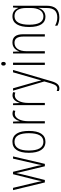

<svg xmlns="http://www.w3.org/2000/svg" viewBox="1073 -1839 1008 3194"><g transform="rotate(-90 1577.0 -242.0)"><path d="M318 -375 408 0H448L572 -529H535L452 -167C441 -123 436 -101 429 -56H427C421 -95 412 -136 402 -176L316 -529H276L188 -180C176 -133 167 -86 162 -56H160C152 -93 144 -131 133 -178L49 -529H11L139 0H180L273 -375C281 -408 288 -442 295 -474H296C302 -442 309 -410 318 -375Z M996 -265C996 -433 942 -539 816 -539C694 -539 632 -442 632 -266C632 -90 695 10 815 10C936 10 996 -89 996 -265ZM670 -266C670 -419 716 -505 816 -505C919 -505 958 -411 958 -266C958 -108 913 -24 815 -24C716 -24 670 -112 670 -266Z M1283 -538C1214 -538 1177 -477 1159 -420H1156L1151 -529H1121V0H1158V-283C1158 -393 1202 -500 1282 -500C1300 -500 1317 -496 1330 -491L1338 -527C1321 -535 1302 -538 1283 -538Z M1587 -538C1518 -538 1481 -477 1463 -420H1460L1455 -529H1425V0H1462V-283C1462 -393 1506 -500 1586 -500C1604 -500 1621 -496 1634 -491L1642 -527C1625 -535 1606 -538 1587 -538Z M1666 -529 1819 -9 1786 106C1763 183 1737 207 1701 207C1687 207 1673 203 1660 197V233C1675 239 1688 242 1704 242C1759 242 1795 205 1822 113L2010 -529H1971L1867 -167C1855 -130 1847 -99 1839 -63H1836C1831 -86 1826 -107 1809 -166L1705 -529Z M2114 -726C2091 -726 2083 -709 2083 -688C2083 -667 2093 -650 2113 -650C2134 -650 2144 -666 2144 -689C2144 -709 2136 -726 2114 -726ZM2131 -529H2094V0H2131Z M2467 -539C2384 -539 2339 -484 2320 -425H2318L2314 -529H2285V0H2322V-302C2322 -439 2380 -505 2463 -505C2528 -505 2566 -461 2566 -356V0H2604V-365C2604 -485 2555 -539 2467 -539Z M2903 -539C2783 -539 2725 -435 2725 -261C2725 -79 2788 10 2895 10C2971 10 3021 -36 3041 -105H3044C3042 -67 3041 -41 3041 -10V30C3041 149 2991 207 2884 207C2831 207 2788 193 2747 170V209C2785 229 2829 241 2884 241C3021 241 3079 165 3079 27V-529H3049L3044 -445H3040C3019 -497 2979 -539 2903 -539ZM2906 -505C3005 -505 3041 -422 3041 -308V-232C3041 -127 3006 -24 2900 -24C2810 -24 2763 -101 2763 -261C2763 -410 2805 -505 2906 -505Z"/></g></svg>

Font: Noto Sans Hebrew Condensed ExtraLight
Style: Regular
Weight: 200
Width: 3
Designer: Monotype Design Team
Foundry: Monotype Imaging Inc.
Version: Version 2.004